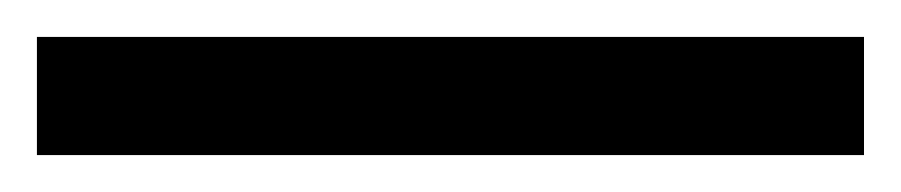

<svg xmlns="http://www.w3.org/2000/svg" viewBox="-22 70 488 104"><path d="M-2 154V90H446V154Z"/></svg>

Font: malayalam115
Style: Regular
Weight: 400
Designer: Jelle Bosma - Monotype Design Team
Foundry: Monotype Imaging Inc.
Version: Version 2.103